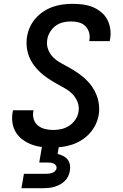

<svg xmlns="http://www.w3.org/2000/svg" viewBox="-20 -763 640 1003"><path d="M251 8Q223 8 196 4.5Q169 1 144 -8.5Q119 -18 97.5 -34Q76 -50 62.5 -72.5Q49 -95 45 -122Q41 -149 46 -177L48 -187H155L154 -182Q150 -160 156.5 -139.5Q163 -119 179 -106.5Q195 -94 216 -89Q237 -84 259 -84Q280 -84 301.5 -89Q323 -94 342 -106.5Q361 -119 374 -138.5Q387 -158 390 -179Q395 -206 385 -230.5Q375 -255 357.5 -272.5Q340 -290 317.5 -302.5Q295 -315 273 -327.5Q251 -340 230 -354Q209 -368 190.5 -385Q172 -402 157 -422.5Q142 -443 132.5 -466.5Q123 -490 120 -516.5Q117 -543 121 -570Q125 -596 136 -620.5Q147 -645 165 -666Q183 -687 206.5 -702.5Q230 -718 255.5 -727Q281 -736 307 -739.5Q333 -743 358 -743Q386 -743 413 -739.5Q440 -736 463.5 -726.5Q487 -717 507.5 -700.5Q528 -684 540 -661.5Q552 -639 556 -612Q560 -585 555 -558L553 -548H446L447 -553Q451 -575 445 -594.5Q439 -614 425 -627.5Q411 -641 391 -646Q371 -651 350 -651Q329 -651 308.5 -646Q288 -641 270.5 -628Q253 -615 241.5 -596Q230 -577 227 -557Q222 -529 231.5 -504.5Q241 -480 259 -462.5Q277 -445 299.5 -433Q322 -421 344 -408.5Q366 -396 387 -381.5Q408 -367 426.5 -350Q445 -333 459.5 -312.5Q474 -292 483.5 -268.5Q493 -245 496.5 -218.5Q500 -192 496 -165Q492 -139 480 -113.5Q468 -88 449 -67Q430 -46 406 -31Q382 -16 356.5 -7.5Q331 1 304 4.5Q277 8 251 8ZM92 220 105 145H220Q228 145 236 144Q244 143 252 140.5Q260 138 267 131.5Q274 125 275 117Q277 109 272.5 102Q268 95 261 91.5Q254 88 245.5 87Q237 86 229 86H185L214 -84H302L281 41Q296 45 309.5 51.5Q323 58 332.5 69.5Q342 81 345 96.5Q348 112 345 129Q343 143 336.5 157Q330 171 319 182Q308 193 294 200.5Q280 208 265.5 212.5Q251 217 236 218.5Q221 220 207 220Z"/></svg>

Font: Iosevka Aile Semibold Oblique
Style: Regular
Weight: 600
Italic angle: -9°
Designer: Belleve Invis
Foundry: Belleve Invis
Version: Version 31.1.0; ttfautohint (v1.8.4)